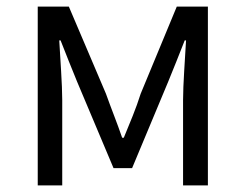

<svg xmlns="http://www.w3.org/2000/svg" viewBox="-20 -560 741 580"><path d="M94 0H168V-258C168 -305 162 -382 159 -438H163C179 -396 197 -353 213 -313L323 -52H379L488 -313C504 -353 522 -396 538 -438H542C539 -382 533 -305 533 -258V0H608V-540H514L405 -277C391 -232 372 -188 354 -144H349C334 -188 316 -232 300 -277L188 -540H94Z"/></svg>

Font: Noto Sans JP DemiLight
Style: Regular
Weight: 350
Designer: Ryoko NISHIZUKA 西塚涼子 (kana, bopomofo & ideographs); Paul D. Hunt (Latin, Greek & Cyrillic); Sandoll Communications 산돌커뮤니
Foundry: Adobe
Version: Version 2.004;hotconv 1.0.118;makeotfexe 2.5.65603